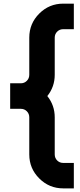

<svg xmlns="http://www.w3.org/2000/svg" viewBox="-20 -891 438 1050"><path d="M140.1 -46.4V-249.5Q140.1 -269 126.7 -282.5Q113.3 -295.9 93.8 -295.9H35.6V-435.5H93.8Q113.3 -435.5 126.7 -449Q140.1 -462.4 140.1 -481.9V-685.1Q140.1 -762.2 194.6 -816.7Q249 -871.1 325.7 -871.1H383.8V-731.4H325.7Q306.2 -731.4 292.7 -718Q279.3 -704.6 279.3 -685.1V-481.9Q279.3 -416.5 238.8 -365.7Q279.3 -314.9 279.3 -249.5V-46.4Q279.3 -26.9 292.7 -13.4Q306.2 0 325.7 0H383.8V139.2H325.7Q249 139.2 194.6 84.7Q140.1 30.3 140.1 -46.4Z"/></svg>

Font: Basically A Sans Serif
Style: Bold
Weight: 700
Designer: Hyung-Suk Kim
Foundry: Mental Design
Version: 1.000